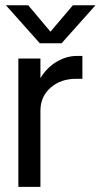

<svg xmlns="http://www.w3.org/2000/svg" viewBox="-20 -728 392 748"><path d="M220 -559.5H135L3 -707.5H90L176.5 -604.5L264 -707.5H352ZM51.5 -500H137.5V-423.5Q162.5 -465 200.8 -487.5Q239 -510 278.5 -510H301V-421H277Q216 -421 176.8 -386.2Q137.5 -351.5 137.5 -296.5V0H51.5Z"/></svg>

Font: Overused Grotesk
Style: Regular
Weight: 450
Version: Version 0.004